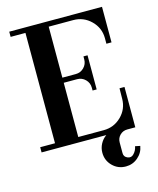

<svg xmlns="http://www.w3.org/2000/svg" viewBox="-137 -843 944 1149"><g transform="rotate(-15 334.5 -268.0)"><path d="M499 211.9Q450.2 211.9 416.5 178.2Q382.8 144.5 382.8 96.2Q382.8 66.9 396.5 41.5Q410.2 16.1 433.1 0H32.2V-32.2H124V-715.8H32.2V-748H606.9V-527.8H575.2V-563Q574.7 -626.5 529.3 -671.1Q483.9 -715.8 419.9 -715.8H268.1V-399.9H351.1Q380.9 -399.9 401.9 -420.9Q422.9 -441.9 422.9 -472.2V-490.2H448.2V-278.8H422.9V-295.9Q422.9 -326.2 401.9 -347.2Q380.9 -368.2 351.1 -368.2H268.1V-32.2H425.8Q489.7 -32.2 535.2 -76.9Q580.6 -121.6 581.1 -185.1L582 -250H612.8V0H563Q536.1 0 517.6 18.3Q499 36.6 499 64V129.9Q499 152.8 521.2 161.9Q543.5 170.9 559.1 153.8Q577.6 135.3 582 108.9L612.8 115.2Q606 156.7 573.7 184.3Q541.5 211.9 499 211.9Z"/></g></svg>

Font: Fin Serif Display
Style: Italic
Weight: 400
Designer: J. Blake Harris
Version: Version 1.006;FEAKit 1.0